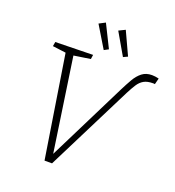

<svg xmlns="http://www.w3.org/2000/svg" viewBox="-158 -1028 1051 1154"><g transform="rotate(20 367.0 -451.0)"><path d="M258 2 155 -651 70 -662 75 -690 315 -695 311 -667 205 -651 293 -54 544 -558Q563 -596 582 -629Q601 -662 626.5 -682Q652 -702 690 -702Q710 -702 734 -696L724 -657Q715 -658 715.5 -658Q716 -658 712 -658Q676 -658 654 -645.5Q632 -633 616.5 -609Q601 -585 583 -550L306 2ZM365 -744 281 -883 321 -904 393 -759ZM488 -744 407 -884 448 -904 516 -757Z"/></g></svg>

Font: Bitter Light
Style: Italic
Weight: 300
Italic angle: -9°
Designer: Sol Matas, and Bitter project Authors
Foundry: Sol Matas
Version: Version 2.001